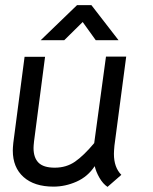

<svg xmlns="http://www.w3.org/2000/svg" viewBox="-20 -721 597 750"><path d="M30 -133Q30 -143 32 -163L76 -499H156L113 -169Q111 -151 111 -143Q111 -105 130.5 -85.5Q150 -66 194 -66Q239 -66 273 -89.5Q307 -113 348 -162L394 -500H473L427 -152Q425 -130 425 -120Q425 -67 454 -38L400 9Q382 -3 368.5 -26.5Q355 -50 350 -72Q323 -31 279 -11.5Q235 8 189 8Q114 8 72 -29.5Q30 -67 30 -133ZM281 -701H337L443 -564H354L303 -635L231 -564H139Z"/></svg>

Font: Bellota Text
Style: Bold Italic
Weight: 700
Italic angle: -7.5°
Designer: Kemie Guaida
Foundry: Kemie Guaida
Version: Version 4.001